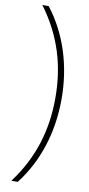

<svg xmlns="http://www.w3.org/2000/svg" viewBox="-119 -816 566 1220"><g transform="rotate(10 164.0 -206.0)"><path d="M274 -205C274 -419 212 -617 91 -773H50C181 -596 234 -410 234 -205C234 -1 181 185 50 361H91C212 205 274 8 274 -205Z"/></g></svg>

Font: Noto Sans Telugu ExtraLight
Style: Regular
Weight: 200
Designer: Jelle Bosma - Monotype Design Team
Foundry: Monotype Imaging Inc.
Version: Version 2.005